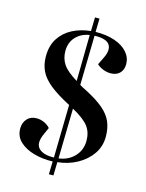

<svg xmlns="http://www.w3.org/2000/svg" viewBox="-133 -902 812 1068"><g transform="rotate(15 273.0 -367.5)"><path d="M256 87 258 13Q201 15 150.5 1Q100 -13 68 -42.5Q36 -72 36 -118Q36 -151 56 -173.5Q76 -196 110 -196Q133 -196 154 -186.5Q175 -177 189 -161L173 -125Q144 -64 170.5 -36Q197 -8 259 -10L265 -314Q190 -353 147.5 -387.5Q105 -422 87.5 -459Q70 -496 70 -542Q70 -604 97.5 -646.5Q125 -689 171.5 -713Q218 -737 276 -743L278 -822H304L302 -745Q366 -746 413.5 -729.5Q461 -713 487 -683Q513 -653 513 -615Q513 -582 493.5 -563Q474 -544 442 -544Q419 -544 397 -553Q375 -562 362 -575L383 -618Q408 -668 389 -696.5Q370 -725 302 -723L296 -438Q304 -433 314.5 -427.5Q325 -422 337 -416Q401 -383 438.5 -351Q476 -319 492 -282Q508 -245 508 -196Q508 -140 477.5 -96Q447 -52 396 -24Q345 4 284 10L282 87ZM271 -454 275 -720Q226 -712 196.5 -680Q167 -648 167 -599Q167 -557 188.5 -524Q210 -491 271 -454ZM285 -12Q340 -19 375 -56Q410 -93 410 -147Q410 -195 385 -228.5Q360 -262 291 -300Z"/></g></svg>

Font: Literata 72pt SemiBold
Style: Italic
Weight: 600
Italic angle: -2°
Designer: Latin by Veronika Burian and Jose Scaglione. Greek by Irene Vlachou. Cyrillic by Vera Evstafieva
Foundry: TypeTogether
Version: Version 3.002